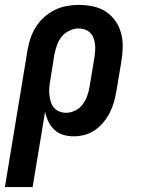

<svg xmlns="http://www.w3.org/2000/svg" viewBox="-53 -548 573 783"><path d="M-33 215 59 -342Q63 -367 71 -391Q79 -415 93 -437.5Q107 -460 127 -478Q147 -496 170.5 -507.5Q194 -519 219 -523.5Q244 -528 268 -528Q298 -528 326.5 -522Q355 -516 378 -501Q401 -486 417 -463.5Q433 -441 440.5 -413.5Q448 -386 447.5 -356.5Q447 -327 442 -298L422 -178Q418 -155 412 -133Q406 -111 395.5 -90Q385 -69 370 -50.5Q355 -32 335 -18Q315 -4 292.5 2Q270 8 248 8Q225 8 204 1.5Q183 -5 168 -19.5Q153 -34 144 -53Q135 -72 131 -93L80 215ZM217 -88Q235 -88 253.5 -97Q272 -106 284 -122Q296 -138 302.5 -156.5Q309 -175 312 -193L332 -313Q334 -327 335 -340.5Q336 -354 334.5 -367.5Q333 -381 328.5 -393Q324 -405 315 -414Q306 -423 293.5 -427.5Q281 -432 267 -432Q249 -432 230 -423Q211 -414 198.5 -398.5Q186 -383 179.5 -364.5Q173 -346 169 -327L152 -220Q149 -205 148 -190Q147 -175 148.5 -161Q150 -147 154 -133.5Q158 -120 166.5 -109.5Q175 -99 188.5 -93.5Q202 -88 217 -88Z"/></svg>

Font: Iosevka SS04 Oblique
Style: Bold
Weight: 700
Italic angle: -9°
Monospace: yes
Designer: Belleve Invis
Foundry: Belleve Invis
Version: Version 19.0.0; ttfautohint (v1.8.4)